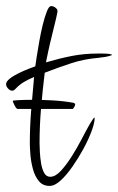

<svg xmlns="http://www.w3.org/2000/svg" viewBox="-26 -628 388 631"><path d="M137 -17Q115 -17 102 -32.5Q89 -48 82.5 -71.5Q76 -95 74 -118.5Q72 -142 72 -157Q72 -211 76.5 -266Q81 -321 86 -375Q69 -368 53.5 -359Q38 -350 25 -336Q23 -334 20.5 -332Q18 -330 14 -330Q7 -330 0.5 -337Q-6 -344 -6 -351Q-6 -360 6 -369.5Q18 -379 35.5 -387.5Q53 -396 68.5 -402Q84 -408 90 -410Q91 -418 94.5 -440.5Q98 -463 103 -491.5Q108 -520 114.5 -546.5Q121 -573 128 -590.5Q135 -608 142 -608Q149 -608 156 -603Q163 -598 163 -591Q163 -588 158 -566Q153 -544 145.5 -514.5Q138 -485 132.5 -459Q127 -433 125 -423Q169 -436 209.5 -444Q250 -452 295 -452Q299 -452 310 -452Q321 -452 331.5 -451Q342 -450 342 -447Q332 -443 320.5 -441Q309 -439 298 -438Q250 -434 207.5 -420Q165 -406 121 -389Q114 -332 109 -273.5Q104 -215 104 -158Q104 -147 105 -128.5Q106 -110 109 -91.5Q112 -73 119 -60Q126 -47 139 -47Q156 -47 174 -66.5Q192 -86 210 -114.5Q228 -143 243 -172Q258 -201 269.5 -221Q281 -241 285 -242V-239Q285 -224 275 -197Q265 -170 248.5 -139.5Q232 -109 212.5 -81Q193 -53 173.5 -35Q154 -17 137 -17ZM32 -270Q28 -270 22 -281.5Q16 -293 16 -297Q19 -298 37 -299Q55 -300 82 -300Q112 -300 148 -298Q184 -296 216 -290Q221 -288 221 -285Q221 -281 217.5 -275.5Q214 -270 213 -270Z"/></svg>

Font: Licorice
Style: Regular
Weight: 400
Designer: Robert E. Leuschke
Foundry: Robert E. Leuschke
Version: Version 1.010; ttfautohint (v1.8.3)